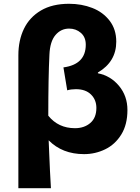

<svg xmlns="http://www.w3.org/2000/svg" viewBox="-20 -801 737 1014"><path d="M345 -781Q411 -781 467.5 -759Q524 -737 559 -691.5Q594 -646 594 -581Q594 -475 497 -418V-414Q564 -401 608.5 -347.5Q653 -294 653 -220Q653 -143 620.5 -90.5Q588 -38 535.5 -12.5Q483 13 424 13Q309 13 237 -60L240 11Q242 57 244 102.5Q246 148 249 193H77V-509Q77 -588 106.5 -649Q136 -710 196 -745.5Q256 -781 345 -781ZM489 -231Q489 -274 460.5 -302Q432 -330 381 -330Q355 -330 335 -324L315 -445Q433 -461 433 -565Q433 -605 407 -627.5Q381 -650 345 -650Q302 -650 273 -616Q244 -582 241 -512Q235 -390 235 -190Q288 -124 376 -124Q425 -124 457 -151.5Q489 -179 489 -231Z"/></svg>

Font: Nebula Sans Bold
Style: Regular
Weight: 700
Designer: Paul D. Hunt for Adobe (as Source Sans)
Foundry: Nebula Entertainment & Broadcasting LLC
Version: Version 1.010